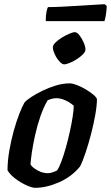

<svg xmlns="http://www.w3.org/2000/svg" viewBox="-20 -899 531 919"><path d="M148 0Q134 0 107 -12Q80 -24 54 -43.5Q28 -63 16 -84Q16 -128 24.5 -177.5Q33 -227 46 -273.5Q59 -320 73 -355.5Q87 -391 97 -408Q106 -419 129.5 -434.5Q153 -450 184 -465Q215 -480 248.5 -490Q282 -500 313 -500Q327 -500 348 -492Q369 -484 390 -471.5Q411 -459 426 -446.5Q441 -434 444 -425Q444 -394 436 -349Q428 -304 415.5 -256Q403 -208 389 -166.5Q375 -125 363 -102Q323 -53 262.5 -26.5Q202 0 148 0ZM209 -70Q218 -70 229.5 -73.5Q241 -77 253 -83Q263 -97 274 -126.5Q285 -156 295.5 -193.5Q306 -231 314.5 -270Q323 -309 328 -341.5Q333 -374 333 -393Q316 -408 293.5 -418.5Q271 -429 250 -429Q231 -429 208 -419Q188 -385 173 -341Q158 -297 148 -252Q138 -207 132.5 -169.5Q127 -132 126 -112Q135 -97 159.5 -83.5Q184 -70 209 -70ZM287 -591Q277 -591 264 -605.5Q251 -620 242 -639.5Q233 -659 233 -673Q233 -683 245.5 -695.5Q258 -708 276 -719Q294 -730 311.5 -737.5Q329 -745 338 -745Q349 -745 360.5 -730Q372 -715 380.5 -695.5Q389 -676 389 -662Q389 -651 377 -639Q365 -627 348 -616Q331 -605 314 -598Q297 -591 287 -591ZM199 -798Q199 -825 202.5 -842.5Q206 -860 210 -865Q239 -865 278 -867Q317 -869 357.5 -871.5Q398 -874 431 -876Q464 -878 481 -879L491 -870Q490 -846 486.5 -826Q483 -806 480 -798Z"/></svg>

Font: Texturina 72pt 72pt Regular
Style: Bold Italic
Weight: 700
Italic angle: -11°
Designer: Guillermo Torres Carreño
Foundry: Omnibus-Type
Version: Version 1.002; ttfautohint (v1.8.3)